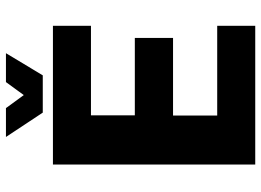

<svg xmlns="http://www.w3.org/2000/svg" viewBox="-134 -728 862 633"><g transform="rotate(-90 296.5 -411.0)"><path d="M71 0V-667H528.4V-541.6H233.3V-397H488.5V-271H232.6V-125.4H528.4V0ZM242.2 -700.5 161.9 -821.9H257.1L300 -763.1L342.9 -821.9H438.1L365.1 -700.5Z"/></g></svg>

Font: Maven Pro
Style: Regular
Weight: 400
Designer: Joe Prince
Foundry: Joe Prince
Version: Version 2.103